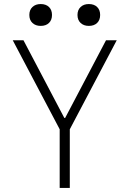

<svg xmlns="http://www.w3.org/2000/svg" viewBox="-20 -929 640 949"><path d="M275 0V-290L43 -730H96L298 -346H302L504 -730H557L325 -290V0ZM181 -801Q156 -801 140.5 -815.5Q125 -830 125 -855Q125 -880 140.5 -894.5Q156 -909 181 -909Q207 -909 222 -894.5Q237 -880 237 -855Q237 -830 222 -815.5Q207 -801 181 -801ZM419 -801Q394 -801 378.5 -815.5Q363 -830 363 -855Q363 -880 378.5 -894.5Q394 -909 419 -909Q445 -909 460 -894.5Q475 -880 475 -855Q475 -830 460 -815.5Q445 -801 419 -801Z"/></svg>

Font: M PLUS Code Latin 60 Light
Style: Regular
Weight: 300
Width: 7
Monospace: yes
Designer: Coji Morishita
Foundry: UNDERFOREST DESIGN
Version: Version 1.005; ttfautohint (v1.8.3)